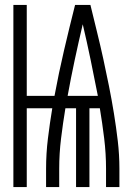

<svg xmlns="http://www.w3.org/2000/svg" viewBox="-20 -755 540 775"><path d="M34 0V-735H88V-368H200Q217 -460 238.5 -552Q260 -644 283 -735H345Q358 -681 371.5 -626.5Q385 -572 397 -517Q409 -462 420 -407Q431 -352 440 -296.5Q449 -241 455.5 -185.5Q462 -130 462 -74V0H408V-74Q408 -135 400.5 -196.5Q393 -258 383 -318H341V0H287V-318H244Q234 -258 226.5 -196.5Q219 -135 219 -74V0H166V-74Q166 -135 173.5 -196.5Q181 -258 191 -318H88V0ZM253 -368H375Q361 -440 346 -512.5Q331 -585 314 -657Q297 -585 281.5 -512.5Q266 -440 253 -368Z"/></svg>

Font: Iosevka Term Curly Light
Style: Regular
Weight: 300
Designer: Belleve Invis
Foundry: Belleve Invis
Version: Version 32.3.0